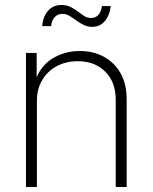

<svg xmlns="http://www.w3.org/2000/svg" viewBox="-20 -752 614 772"><path d="M128.4 -346.7V0H84.5V-539.1H127.4V-417.5H118.7Q138.7 -483.9 188.7 -515.4Q238.8 -546.9 300.3 -546.9Q356 -546.9 398.4 -523.4Q440.9 -500 465.1 -456.8Q489.3 -413.6 489.3 -353V0H445.3V-351.1Q445.3 -421.9 403.3 -463.9Q361.3 -505.9 292.5 -505.9Q245.6 -505.9 208.5 -486.1Q171.4 -466.3 149.9 -430.4Q128.4 -394.5 128.4 -346.7ZM351.1 -644Q331.5 -644 315.7 -652.1Q299.8 -660.2 286.1 -670.2Q272.5 -680.2 259.3 -688.2Q246.1 -696.3 231.9 -696.3Q211.4 -696.3 199.5 -682.6Q187.5 -668.9 185.5 -647H149.9Q152.3 -684.1 172.6 -708Q192.9 -731.9 226.6 -731.9Q248 -731.9 263.9 -723.9Q279.8 -715.8 293 -705.8Q306.2 -695.8 318.6 -687.7Q331.1 -679.7 345.2 -679.7Q363.3 -679.7 374.5 -690.9Q385.7 -702.1 390.1 -727.5H425.3Q420.9 -689.5 401.1 -666.7Q381.3 -644 351.1 -644Z"/></svg>

Font: Inter 18pt ExtraLight
Style: Regular
Weight: 250
Designer: Rasmus Andersson
Foundry: rsms
Version: Version 4.001;git-66647c0bb